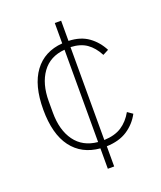

<svg xmlns="http://www.w3.org/2000/svg" viewBox="-137 -710 765 911"><g transform="rotate(-20 246.0 -254.0)"><path d="M249 114V11Q157 3 107 -64Q57 -131 57 -254Q57 -377 107 -444.5Q157 -512 249 -519V-622H281V-520Q341 -518 380.5 -489.5Q420 -461 443 -416L414 -401Q392 -443 360.5 -465Q329 -487 280 -489V-20Q334 -22 368.5 -44.5Q403 -67 426 -108L452 -90Q428 -45 386 -17.5Q344 10 281 12V114ZM95 -225Q95 -137 134.5 -82.5Q174 -28 249 -21V-487Q174 -481 134.5 -426Q95 -371 95 -283Z"/></g></svg>

Font: IBM Plex Sans Devanagari ExtraLight
Style: Regular
Weight: 200
Designer: Mike Abbink, Paul van der Laan, Pieter van Rosmalen, Erin McLaughlin
Foundry: Bold Monday
Version: Version 1.1